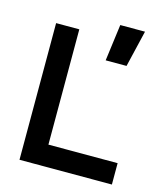

<svg xmlns="http://www.w3.org/2000/svg" viewBox="-114 -853 813 941"><g transform="rotate(15 293.0 -383.0)"><path d="M73.2 0V-693.4H190.9V-108.4H542V0ZM355 -580.1 379.4 -765.6H504.9L460.9 -580.1Z"/></g></svg>

Font: CaskaydiaCove NFP SemiBold
Style: Regular
Weight: 600
Designer: Aaron Bell
Foundry: Saja Typeworks
Version: Version 2111.001; VTT 6.35;Nerd Fonts 3.1.1